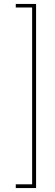

<svg xmlns="http://www.w3.org/2000/svg" viewBox="-20 -831 279 974"><path d="M163 123H60V104H143V-793H60V-811H163Z"/></svg>

Font: DM Sans Thin
Style: Regular
Weight: 100
Designer: Colophon Foundry, Jonny Pinhorn
Foundry: Colophon Foundry
Version: Version 4.004; ttfautohint (v1.8.4.7-5d5b)